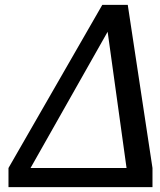

<svg xmlns="http://www.w3.org/2000/svg" viewBox="-20 -772 659 792"><path d="M15 -79 402 -752H507L609 -79V0H15ZM502 -79 424 -641 106 -79Z"/></svg>

Font: Lobster
Style: Regular
Weight: 400
Designer: Impallari Type
Foundry: Impallari Type
Version: Version 2.100